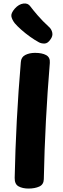

<svg xmlns="http://www.w3.org/2000/svg" viewBox="-20 -1077 365 1114"><path d="M100.9 -716.9Q102.7 -745.7 126.8 -758Q150.9 -770.3 183.4 -770.3Q224.2 -770.3 247.9 -757.2Q271.7 -744.1 269.1 -712Q255.4 -547.9 246.4 -375.5Q237.4 -203.1 234.2 -37.2Q233.4 -6.1 207.7 5.4Q181.9 17 145.4 17Q111.1 17 87.8 4.3Q64.4 -8.4 65.2 -45.2Q68.4 -204.7 77.4 -376.8Q86.4 -548.9 100.9 -716.9ZM206.3 -831.3Q182.8 -843.8 155.1 -863.5Q127.4 -883.2 103.1 -904.8Q78.7 -926.4 65.2 -942.7Q49.9 -962.8 46.1 -981.2Q42.3 -999.7 66 -1027.2Q89.1 -1052.9 115.8 -1056.4Q142.4 -1059.9 156.1 -1039.9Q168.7 -1022.6 197.6 -988.9Q226.4 -955.3 264.7 -920.2Q278.7 -907.9 283.2 -888Q287.8 -868.1 272.3 -847.6Q257 -825 238.7 -824.4Q220.3 -823.9 206.3 -831.3Z"/></svg>

Font: Playpen Sans Deva
Style: Regular
Weight: 400
Designer: Pooja Saxena, Gunjan Panchal, Laura Meseguer, Veronika Burian, José Scaglione
Foundry: TypeTogether
Version: Version 2.000